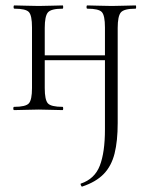

<svg xmlns="http://www.w3.org/2000/svg" viewBox="-20 -406 545 708"><path d="M283 282Q281 283 278.5 277.5Q276 272 278 271Q329 254 348 205Q367 156 367 71V-305Q367 -349 355.5 -361.5Q344 -374 302 -374Q299 -374 299 -380Q299 -386 302 -386Q320 -386 343.5 -385Q367 -384 392 -384Q415 -384 438.5 -385Q462 -386 480 -386Q482 -386 482 -380Q482 -374 480 -374Q437 -374 425.5 -360Q414 -346 414 -303V48Q414 114 402.5 160Q391 206 362.5 235.5Q334 265 283 282ZM32 0Q29 0 29 -6Q29 -12 32 -12Q75 -12 86.5 -25Q98 -38 98 -81V-305Q98 -349 86.5 -361.5Q75 -374 33 -374Q30 -374 30 -380Q30 -386 33 -386Q51 -386 74.5 -385Q98 -384 123 -384Q146 -384 169.5 -385Q193 -386 211 -386Q213 -386 213 -380Q213 -374 211 -374Q168 -374 156.5 -360Q145 -346 145 -303V-81Q145 -38 156.5 -25Q168 -12 211 -12Q213 -12 213 -6Q213 0 211 0Q192 0 169 -1Q146 -2 123 -2Q98 -2 74.5 -1Q51 0 32 0ZM120 -184V-202H389V-184Z"/></svg>

Font: Cormorant Garamond Light
Style: Regular
Weight: 300
Designer: Christian Thalmann (Catharsis Fonts)
Foundry: Catharsis Fonts
Version: Version 4.001